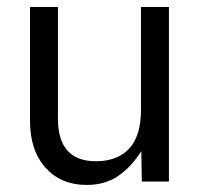

<svg xmlns="http://www.w3.org/2000/svg" viewBox="-20 -520 574 550"><path d="M228 9.8Q154.8 9.8 110.4 -39.6Q65.9 -88.9 65.9 -174.8V-500H146V-180.2Q146 -58.1 254.9 -58.1Q315.9 -58.1 349.9 -94.2Q383.8 -130.4 383.8 -205.1V-500H463.9V0H386.2L384.8 -86.9Q355 -40.5 317.6 -15.4Q280.3 9.8 228 9.8Z"/></svg>

Font: TASA Orbiter Deck
Style: Regular
Weight: 400
Designer: Weizhong Zhang
Version: Version 1.000;Glyphs 3.1.2 (3151)